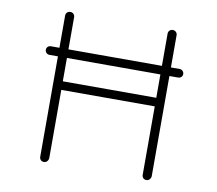

<svg xmlns="http://www.w3.org/2000/svg" viewBox="-78 -791 996 882"><g transform="rotate(10 420.5 -350.0)"><path d="M741 -509Q741 -500 735 -494.5Q729 -489 721 -489H680V-21Q679 -12 673 -6Q667 0 659 0Q649 0 643.5 -6Q638 -12 638 -21V-340H202V-21Q201 -12 195 -6Q189 0 181 0Q171 0 165.5 -6Q160 -12 160 -21V-489H120Q112 -489 106 -495Q100 -501 100 -509Q100 -518 106 -523.5Q112 -529 120 -529H160V-679Q160 -688 166 -694Q172 -700 181 -700Q190 -700 196 -694Q202 -688 202 -679V-529H638V-679Q638 -688 644 -694Q650 -700 659 -700Q668 -700 674 -694Q680 -688 680 -679V-529H721Q729 -529 735 -523Q741 -517 741 -509ZM638 -380V-489H202V-380Z"/></g></svg>

Font: Quicksand Light
Style: Regular
Weight: 300
Designer: Andrew Paglinawan
Foundry: Andrew Paglinawan
Version: Version 3.000